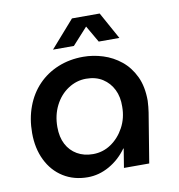

<svg xmlns="http://www.w3.org/2000/svg" viewBox="-80 -774 803 860"><g transform="rotate(-10 321.5 -343.5)"><path d="M251 13Q188 13 140 -17Q92 -47 65.5 -101Q39 -155 39 -225Q39 -290 59.5 -345Q80 -400 118 -439.5Q156 -479 208.5 -500.5Q261 -522 323 -522Q368 -522 412.5 -508Q457 -494 493.5 -464.5Q530 -435 552 -389Q574 -343 574 -278Q573 -263 572 -250.5Q571 -238 569 -226L532 0H417L431 -86H429Q396 -40 349 -13.5Q302 13 251 13ZM292 -85Q337 -85 374 -110Q411 -135 434 -177.5Q457 -220 457 -272Q458 -316 441.5 -349.5Q425 -383 394 -403Q363 -423 319 -423Q275 -423 237 -398Q199 -373 177 -329.5Q155 -286 155 -232Q155 -186 172 -153.5Q189 -121 220 -103Q251 -85 292 -85ZM196 -577 304 -700H430L498 -577H404L360 -653L291 -577Z"/></g></svg>

Font: MuseoModerno Medium
Style: Italic
Weight: 500
Italic angle: -9°
Designer: Pablo Cosgaya, Héctor Gatti, Marcela Romero, and the Authors of The MuseoModerno Project.
Foundry: Omnibus-Type Team
Version: Version 1.003